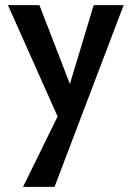

<svg xmlns="http://www.w3.org/2000/svg" viewBox="-20 -441 514 750"><path d="M463 -421 193 289H70L205 14L11 -421H134L253 -113L346 -421Z"/></svg>

Font: Ysabeau Infant
Style: Bold
Weight: 700
Designer: Christian Thalmann (Catharsis Fonts)
Version: Version 0.003